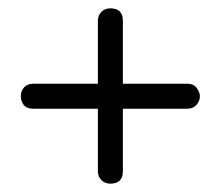

<svg xmlns="http://www.w3.org/2000/svg" viewBox="-20 -503 530 461"><path d="M245 -62Q232 -62 223.5 -70.5Q215 -79 215 -92V-242H60Q44 -242 37 -251Q30 -260 30 -272Q30 -285 38 -293.5Q46 -302 60 -302H215V-453Q215 -466 223.5 -474.5Q232 -483 245 -483Q275 -483 275 -453V-302H430Q445 -302 452.5 -291.5Q460 -281 460 -272Q460 -261 452 -251.5Q444 -242 430 -242H275V-92Q275 -62 245 -62Z"/></svg>

Font: Hachi Maru Pop
Style: Regular
Weight: 400
Designer: Nontynet
Foundry: Nontynet
Version: Version 1.300